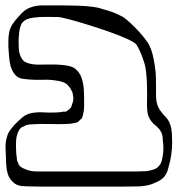

<svg xmlns="http://www.w3.org/2000/svg" viewBox="-28 -634 656 710"><path d="M601 -38Q597 -23 593 -7.5Q589 8 579 20Q570 30 558 36Q546 42 533 47Q511 55 477 55.5Q443 56 420 56H167Q145 56 119.5 56Q94 56 71 55Q62 55 52.5 54Q43 53 34 49Q25 45 17.5 37Q10 29 5 20Q-2 4 -4 -14.5Q-6 -33 -6 -50Q-7 -69 -7.5 -89.5Q-8 -110 -2 -129Q2 -143 10 -153.5Q18 -164 27 -174Q41 -188 55 -200Q69 -212 89 -216Q110 -220 132.5 -218.5Q155 -217 177 -218Q191 -218 206 -221Q208 -221 211.5 -221Q215 -221 217 -222Q220 -224 225.5 -228Q231 -232 233 -235Q235 -237 235.5 -239.5Q236 -242 237 -243Q240 -251 242 -259Q244 -267 243 -275Q242 -280 241 -287Q240 -294 237 -298Q235 -302 232.5 -306.5Q230 -311 227 -314Q219 -325 206 -330Q193 -335 180 -336Q158 -340 131 -339Q104 -338 81 -340Q71 -341 60.5 -342Q50 -343 41 -347Q29 -354 22 -365.5Q15 -377 11 -390Q7 -407 5.5 -425Q4 -443 3 -461Q3 -473 3 -485Q3 -497 5 -509Q8 -529 18.5 -545Q29 -561 43 -575Q51 -585 61.5 -593.5Q72 -602 84 -606Q104 -614 127 -614Q150 -614 171 -614Q182 -614 206.5 -614Q231 -614 260 -613Q289 -612 313.5 -609Q338 -606 349 -601Q370 -596 390 -588.5Q410 -581 429 -570Q452 -553 478.5 -525Q505 -497 520 -474Q531 -454 536.5 -432Q542 -410 545 -387Q548 -368 548.5 -348Q549 -328 549 -308Q549 -296 549 -283Q549 -270 551 -258Q555 -236 570 -218Q577 -209 584.5 -201.5Q592 -194 597 -184Q603 -172 605.5 -158Q608 -144 608 -130Q611 -84 601 -38ZM35 -41Q37 -37 38.5 -32.5Q40 -28 42 -24Q47 -17 55 -13Q63 -9 71 -6Q88 0 107.5 0Q127 0 144 0H443Q460 0 478 0Q496 0 514 -1Q528 -3 541 -7.5Q554 -12 562 -23Q567 -29 569.5 -37.5Q572 -46 573 -53Q579 -83 574 -116Q574 -124 572.5 -132Q571 -140 567 -147Q562 -157 554 -164Q546 -171 538 -178Q522 -195 518 -215Q515 -231 515.5 -248Q516 -265 516 -281Q516 -296 515.5 -320.5Q515 -345 512 -369.5Q509 -394 503 -409Q493 -442 476 -470Q467 -479 438 -492Q409 -505 370 -518.5Q331 -532 292 -544Q253 -556 224 -563.5Q195 -571 186 -571Q164 -571 142 -571.5Q120 -572 98 -569Q85 -568 72.5 -563Q60 -558 52 -547Q51 -545 50 -542Q49 -539 48 -537Q44 -526 43 -514.5Q42 -503 41 -492Q41 -480 41 -467Q41 -454 43 -442Q45 -432 50 -422Q55 -412 63 -406Q65 -405 67.5 -404Q70 -403 71 -402Q91 -395 112 -395Q134 -395 156 -395.5Q178 -396 200 -394Q213 -393 227 -390Q241 -387 251 -379Q266 -367 273 -347.5Q280 -328 281.5 -308Q283 -288 283 -273V-239Q283 -230 281.5 -222Q280 -214 278 -206L275 -197Q274 -194 269 -192Q267 -190 264.5 -187Q262 -184 259 -182Q258 -181 255.5 -181Q253 -181 251 -180Q245 -179 239 -177.5Q233 -176 225 -176Q210 -175 187.5 -175Q165 -175 142.5 -175.5Q120 -176 105 -175Q97 -174 87 -174Q77 -174 68 -171Q66 -170 63.5 -168.5Q61 -167 59 -166Q57 -165 54 -164Q51 -163 49 -161Q43 -155 39.5 -147Q36 -139 34 -131Q32 -122 31.5 -112.5Q31 -103 31 -94Q31 -81 32 -68.5Q33 -56 35 -41Z"/></svg>

Font: Rubik Vinyl
Style: Regular
Weight: 400
Designer: Hubert and Fischer, NaN
Foundry: Hubert and Fischer, NaN
Version: Version 2.200